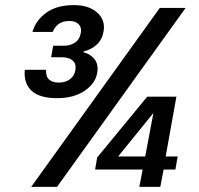

<svg xmlns="http://www.w3.org/2000/svg" viewBox="-20 -731 779 751"><path d="M203 -347Q135 -347 103.5 -376Q72 -405 77 -458H160Q159 -430 173 -419Q187 -408 210 -408Q236 -408 253.5 -421Q271 -434 275 -457Q279 -481 264.5 -494Q250 -507 223 -507H180L188 -552H229Q255 -552 273.5 -564.5Q292 -577 296 -602Q300 -623 288 -636Q276 -649 251 -649Q226 -649 210 -637.5Q194 -626 186 -606H107Q119 -650 160 -680.5Q201 -711 269 -711Q328 -711 360.5 -681.5Q393 -652 385 -608Q380 -577 359 -557Q338 -537 307 -530L306 -527Q335 -519 350.5 -498.5Q366 -478 360 -445Q353 -404 310.5 -375.5Q268 -347 203 -347ZM102 0 605 -700H706L203 0ZM525 0 538 -68H352L360 -115L556 -353H670L628 -119H675L666 -68H620L607 0ZM442 -119H548L580 -289Z"/></svg>

Font: DeepMind Sans Medium
Style: Italic
Weight: 500
Italic angle: -10°
Designer: Jonny Pinhorn / Modifications: Colophon Foundry
Foundry: Colophon Foundry
Version: Version 1.002; ttfautohint (v1.8.2)